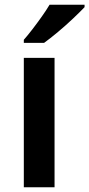

<svg xmlns="http://www.w3.org/2000/svg" viewBox="-20 -786 375 806"><path d="M209 0H80V-543H209ZM335 -756Q318 -738 287.5 -709Q257 -680 223.5 -652Q190 -624 165 -606H80V-619Q96 -637 116 -663Q136 -689 155.5 -716.5Q175 -744 188 -766H335Z"/></svg>

Font: Noto Sans Lisu SemiBold
Style: Regular
Weight: 600
Designer: Monotype Design Team. David Williams.
Foundry: Monotype Imaging Inc.
Version: Version 2.102; ttfautohint (v1.8.4.7-5d5b)